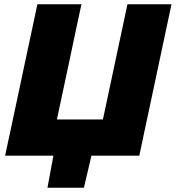

<svg xmlns="http://www.w3.org/2000/svg" viewBox="-20 -733 828 904"><path d="M4 0Q16.5 -56.5 27.5 -109.2Q38.5 -162 53.5 -231L105 -473.5Q120 -544 131.8 -599Q143.5 -654 156 -713H363.5Q350.5 -653.5 338.8 -598.5Q327 -543.5 312.5 -473.5L268 -264.5Q262.5 -238.5 257.5 -215.2Q252.5 -192 248 -170.5H464.5Q469.5 -192 474.2 -215.2Q479 -238.5 484.5 -264L529 -473.5Q544 -543.5 555.8 -598.5Q567.5 -653.5 580 -713H787.5Q775 -654 763.2 -599Q751.5 -544 736.5 -473.5L685 -231Q670 -162 659 -109.5Q648 -57 636 0H410.5Q401.5 38 392.8 75.5Q384 113 375 151H203.5Q210.5 113 217.5 75.2Q224.5 37.5 231.5 0Z"/></svg>

Font: Commissioner ExtraBold
Style: Italic
Weight: 800
Italic angle: -12°
Designer: Kostas Bartsokas
Foundry: Kostas Bartsokas
Version: Version 1.000; ttfautohint (v1.8.3)